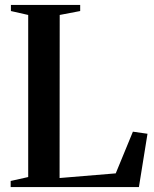

<svg xmlns="http://www.w3.org/2000/svg" viewBox="-20 -763 628 783"><path d="M23.5 0V-25L95 -41V-702L24.5 -718V-743H307V-718L223.5 -702L223 -37L452 -56L522 -226L581.5 -217.5L546.5 0Z"/></svg>

Font: Merriweather 120pt SemiBold
Style: Regular
Weight: 600
Version: Version 2.100